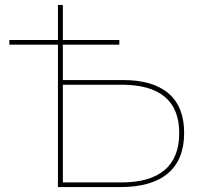

<svg xmlns="http://www.w3.org/2000/svg" viewBox="-20 -762 823 782"><path d="M216 -742H236V-436H481Q603 -436 666.5 -381.5Q730 -327 730 -221Q730 -112 664 -56Q598 0 470 0H216ZM474 -19Q591 -19 650.5 -69.5Q710 -120 710 -220Q710 -417 474 -417H236V-19ZM18 -599H466V-580H18Z"/></svg>

Font: Montserrat
Style: Regular
Weight: 400
Designer: Julieta Ulanovsky
Foundry: Julieta Ulanovsky
Version: Version 8.000